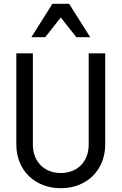

<svg xmlns="http://www.w3.org/2000/svg" viewBox="-20 -981 640 1011"><path d="M534 -700H447V-220C447 -130 388 -70 300 -70C213 -70 153 -130 153 -220V-700H66V-220C66 -85 163 10 300 10C437 10 534 -85 534 -220ZM145 -785H218L300 -889L382 -785H455L344 -961H256Z"/></svg>

Font: CommitMono
Style: 400Regular
Weight: 400
Monospace: yes
Designer: Eigil Nikolajsen
Foundry: Eigil Nikolajsen
Version: Version 1.143